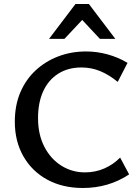

<svg xmlns="http://www.w3.org/2000/svg" viewBox="-20 -927 692 959"><path d="M394 12Q293 12 216.5 -29.5Q140 -71 97 -146Q54 -221 54 -319Q54 -401 81.5 -465.5Q109 -530 158 -575.5Q207 -621 271.5 -645.5Q336 -670 410 -670Q464 -670 517 -655.5Q570 -641 617 -613L568 -518Q524 -554 480 -572Q436 -590 387 -590Q320 -590 271 -559Q222 -528 196 -471.5Q170 -415 170 -337Q170 -255 201.5 -194Q233 -133 286.5 -99.5Q340 -66 404 -66Q457 -66 502 -86Q547 -106 580 -140L625 -56Q574 -22 516 -5Q458 12 394 12ZM479 -733 375 -844 357 -907H424L556 -733ZM225 -733 357 -907H424L407 -845L302 -733Z"/></svg>

Font: Ysabeau Office SemiBold
Style: Regular
Weight: 600
Designer: Christian Thalmann (Catharsis Fonts)
Version: Version 2.001;gftools[0.9.30]; featfreeze: tnum,lnum,ss02